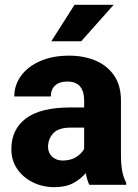

<svg xmlns="http://www.w3.org/2000/svg" viewBox="-20 -770 573 800"><path d="M352.1 0Q342.8 -19 337.4 -48.8Q316.9 -24.4 285.6 -7.3Q254.4 9.8 206.5 9.8Q157.2 9.8 116.5 -10.5Q75.7 -30.8 51.5 -66.4Q27.3 -102.1 27.3 -148.4Q27.3 -231 88.1 -276.6Q148.9 -322.3 273.4 -322.3H330.6V-352.5Q330.6 -388.2 314 -409.2Q297.4 -430.2 259.8 -430.2Q228 -430.2 210 -414.1Q191.9 -397.9 191.9 -368.2H39.6Q39.6 -415.5 67.6 -454.1Q95.7 -492.7 147.2 -515.4Q198.7 -538.1 268.1 -538.1Q330.1 -538.1 378.7 -517.3Q427.2 -496.6 455.6 -455.1Q483.9 -413.6 483.9 -351.6V-130.4Q483.9 -83 489.5 -55.7Q495.1 -28.3 505.9 -8.3V0ZM241.2 -101.1Q274.9 -101.1 297.9 -116Q320.8 -130.9 330.6 -149.4V-238.3H274.9Q223.6 -238.3 201.9 -214.6Q180.2 -190.9 180.2 -157.7Q180.2 -133.3 197.3 -117.2Q214.4 -101.1 241.2 -101.1ZM193.8 -598.1 290.5 -750H453.6L318.4 -598.1Z"/></svg>

Font: Vazirmatn RD UI ExtraBold
Style: Regular
Weight: 800
Designer: Saber Rastikerdar
Foundry: Saber Rastikerdar
Version: Version 33.003